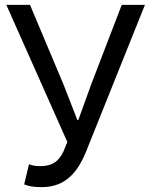

<svg xmlns="http://www.w3.org/2000/svg" viewBox="-20 -754 614 787"><path d="M151 13C244 13 296 -42 333 -133L574 -734H479L353 -406L301 -262H297L241 -406L103 -734H6L256 -172L240 -133C220 -91 193 -73 145 -73C123 -73 111 -76 99 -81L79 2C100 10 119 13 151 13Z"/></svg>

Font: Source Han Sans HK
Style: Regular
Weight: 400
Designer: Ryoko NISHIZUKA 西塚涼子 (kana, bopomofo & ideographs); Paul D. Hunt (Latin, Greek & Cyrillic); Sandoll Communications 산돌커뮤니
Foundry: Adobe
Version: Version 2.000;hotconv 1.0.107;makeotfexe 2.5.65593